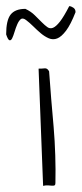

<svg xmlns="http://www.w3.org/2000/svg" viewBox="-60 -602 266 624"><path d="M65.4 -378.9Q77.1 -378.9 85.4 -379.9Q93.8 -380.9 99.6 -370.1Q102.5 -326.2 106.4 -280.8Q110.4 -235.4 114.3 -189.5Q118.2 -143.6 119.6 -97.2Q121.1 -50.8 120.1 -6.8Q120.1 -1 117.2 0.5Q114.3 2 108.9 1.5Q103.5 1 96.2 0.5Q88.9 0 80.1 2ZM24.4 -537.1Q13.7 -544.9 7.3 -539.6Q1 -534.2 -3.9 -522.9Q-8.8 -511.7 -12.7 -498.5Q-16.6 -485.4 -20.5 -477.5Q-24.4 -469.7 -29.3 -471.2Q-34.2 -472.7 -40 -490.2Q-40 -536.1 -25.4 -554.7Q-10.7 -573.2 22.5 -573.2Q41 -564.5 53.2 -552.2Q65.4 -540 75.7 -529.8Q85.9 -519.5 94.2 -513.7Q102.5 -507.8 112.3 -511.7Q122.1 -515.6 134.8 -531.7Q147.5 -547.9 165 -582Q170.9 -582 178.2 -577.1Q185.5 -572.3 185.5 -562.5Q169.9 -522.5 154.8 -502.4Q139.6 -482.4 126 -477.1Q112.3 -471.7 98.6 -477.5Q85 -483.4 72.3 -494.1Q59.6 -504.9 47.9 -516.6Q36.1 -528.3 24.4 -537.1Z"/></svg>

Font: Annie Use Your Telescope
Style: Regular
Weight: 400
Designer: Kimberly Geswein
Foundry: Kimberly Geswein
Version: Version 1.002 2001